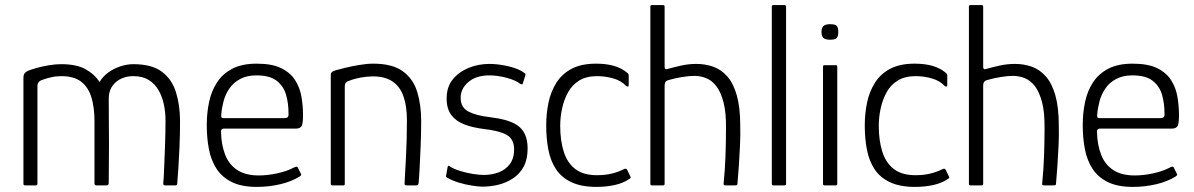

<svg xmlns="http://www.w3.org/2000/svg" viewBox="-20 -728 4687 754"><path d="M79 0Q72 0 72 -6V-421Q72 -434 76.5 -440Q81 -446 90 -450Q102 -455 123.5 -461Q145 -467 171 -471.5Q197 -476 220 -476Q279 -476 314.5 -457Q350 -438 371 -406Q384 -428 405.5 -443.5Q427 -459 453 -467.5Q479 -476 503 -476Q576 -476 615.5 -446.5Q655 -417 671 -366Q687 -315 687 -252Q687 -201 685 -153Q683 -105 680.5 -67.5Q678 -30 676 -8Q676 -3 674 -1.5Q672 0 669 0H629Q624 0 622.5 -2Q621 -4 621 -9Q623 -24 624.5 -64Q626 -104 628 -155.5Q630 -207 630 -256Q630 -287 623.5 -318Q617 -349 602.5 -374Q588 -399 564 -414Q540 -429 504 -429Q462 -429 434.5 -405Q407 -381 407 -340Q407 -284 407.5 -241Q408 -198 408 -161Q408 -124 407.5 -87.5Q407 -51 407 -9Q407 0 398 0H359Q351 0 351 -8V-253Q351 -306 339 -345.5Q327 -385 299 -407Q271 -429 221 -429Q200 -429 180.5 -424.5Q161 -420 145 -414Q127 -408 127 -390V-7Q127 0 121 0Z M792 -237Q792 -284 801 -327Q810 -370 832 -404Q854 -438 892 -458Q930 -478 988 -478Q1049 -478 1085 -460Q1121 -442 1139.5 -412.5Q1158 -383 1164 -347Q1170 -311 1170 -275Q1170 -239 1163 -231Q1156 -223 1143 -223H858Q856 -223 852 -221Q848 -219 848 -210Q849 -160 864 -121Q879 -82 911.5 -60.5Q944 -39 996 -39Q1030 -39 1067.5 -47Q1105 -55 1132 -69Q1139 -73 1143.5 -73.5Q1148 -74 1151 -67L1161 -47Q1164 -43 1162.5 -40.5Q1161 -38 1157 -35Q1125 -15 1080.5 -4.5Q1036 6 989 6Q929 6 890.5 -13Q852 -32 830.5 -65Q809 -98 800.5 -142Q792 -186 792 -237ZM1113 -284Q1113 -322 1103.5 -355.5Q1094 -389 1067 -410.5Q1040 -432 987 -432Q949 -432 922.5 -417.5Q896 -403 880.5 -380Q865 -357 858 -330.5Q851 -304 849 -280Q848 -271 849.5 -267.5Q851 -264 860 -264H1095Q1105 -264 1109.5 -267.5Q1114 -271 1113 -284Z M1286 0Q1279 0 1279 -6Q1279 -113 1279 -220Q1279 -327 1279 -434Q1279 -440 1282.5 -444Q1286 -448 1298 -452Q1312 -456 1337 -462Q1362 -468 1391.5 -473Q1421 -478 1446 -478Q1521 -478 1562 -448Q1603 -418 1618.5 -367Q1634 -316 1634 -253Q1634 -205 1632 -157Q1630 -109 1628 -70Q1626 -31 1624 -10Q1623 -3 1621 -1.5Q1619 0 1612 0H1579Q1572 0 1570 -2Q1568 -4 1569 -10Q1569 -17 1570.5 -42.5Q1572 -68 1574 -104Q1576 -140 1577 -180Q1578 -220 1578 -256Q1578 -311 1564.5 -349.5Q1551 -388 1521.5 -408Q1492 -428 1445 -428Q1421 -428 1396.5 -423.5Q1372 -419 1352 -411Q1346 -410 1340 -405Q1334 -400 1334 -388Q1334 -328 1334 -264Q1334 -200 1334 -135.5Q1334 -71 1334 -6Q1334 0 1329 0Z M1738 -73Q1739 -77 1741.5 -77Q1744 -77 1747 -74Q1763 -64 1787.5 -56.5Q1812 -49 1837 -45Q1862 -41 1880 -41Q1911 -41 1938 -51Q1965 -61 1982 -83.5Q1999 -106 1999 -141Q1999 -182 1969.5 -198.5Q1940 -215 1876 -222Q1837 -227 1804.5 -239Q1772 -251 1753 -275.5Q1734 -300 1734 -341Q1734 -386 1757.5 -415.5Q1781 -445 1819.5 -461Q1858 -477 1902 -477Q1937 -477 1977.5 -467.5Q2018 -458 2040 -441Q2043 -439 2043.5 -437.5Q2044 -436 2043 -432L2033 -400Q2031 -394 2023 -399Q2005 -413 1969.5 -422.5Q1934 -432 1902 -432Q1850 -432 1819.5 -406Q1789 -380 1789 -344Q1789 -306 1819.5 -290Q1850 -274 1903 -268Q1937 -264 1964.5 -256.5Q1992 -249 2011.5 -236Q2031 -223 2041.5 -200.5Q2052 -178 2052 -145Q2052 -102 2036.5 -73.5Q2021 -45 1994.5 -27.5Q1968 -10 1937 -2.5Q1906 5 1875 5Q1860 5 1834 1Q1808 -3 1781.5 -11Q1755 -19 1737 -30Q1733 -32 1732 -33.5Q1731 -35 1732 -39Z M2322 6Q2263 6 2224 -12.5Q2185 -31 2163.5 -63.5Q2142 -96 2133.5 -140Q2125 -184 2125 -235Q2125 -282 2134 -325Q2143 -368 2165 -403Q2187 -438 2225 -458Q2263 -478 2321 -478Q2362 -478 2392 -469Q2422 -460 2442 -443Q2447 -439 2448 -437Q2449 -435 2449 -429V-394Q2449 -388 2445.5 -388Q2442 -388 2438 -391Q2420 -411 2388.5 -420Q2357 -429 2325 -429Q2283 -429 2255 -412Q2227 -395 2211 -366Q2195 -337 2187.5 -302.5Q2180 -268 2180 -234Q2180 -176 2194 -132Q2208 -88 2239.5 -64Q2271 -40 2324 -40Q2357 -40 2383 -46.5Q2409 -53 2431 -64Q2439 -68 2443 -61L2455 -36Q2458 -32 2456.5 -29.5Q2455 -27 2451 -25Q2428 -9 2394.5 -1.5Q2361 6 2322 6Z M2534 -6Q2534 -180 2534 -354Q2534 -528 2534 -702Q2534 -708 2540 -708Q2551 -708 2562 -708Q2573 -708 2584 -708Q2590 -708 2590 -702Q2590 -643 2590 -584Q2590 -525 2590 -466Q2590 -460 2592.5 -457.5Q2595 -455 2601 -457Q2626 -464 2655 -470.5Q2684 -477 2715 -477Q2750 -477 2781 -466Q2812 -455 2836 -428Q2860 -401 2873.5 -353.5Q2887 -306 2887 -234Q2888 -196 2886 -155.5Q2884 -115 2881.5 -76.5Q2879 -38 2876 -6Q2876 -2 2873.5 -1Q2871 0 2865 0Q2856 0 2847.5 0Q2839 0 2831 0Q2824 0 2822.5 -2Q2821 -4 2822 -11Q2827 -59 2829 -114.5Q2831 -170 2831 -222Q2832 -285 2821.5 -325.5Q2811 -366 2793.5 -389Q2776 -412 2753.5 -421Q2731 -430 2707 -430Q2686 -430 2658.5 -425.5Q2631 -421 2607 -414Q2600 -413 2595 -408Q2590 -403 2590 -390V-6Q2590 0 2584 0H2540Q2534 0 2534 -6Z M3011 -6V-702Q3011 -708 3017 -708H3060Q3067 -708 3067 -702V-6Q3067 0 3060 0H3017Q3011 0 3011 -6Z M3272 -603Q3272 -587 3266.5 -579.5Q3261 -572 3240 -572Q3220 -572 3213 -579.5Q3206 -587 3206 -603Q3206 -617 3213 -625Q3220 -633 3240 -633Q3262 -633 3267 -625Q3272 -617 3272 -603ZM3268 -6Q3268 0 3263 0H3218Q3212 0 3212 -6V-466Q3212 -472 3218 -472H3263Q3268 -472 3268 -466Z M3573 6Q3514 6 3475 -12.5Q3436 -31 3414.5 -63.5Q3393 -96 3384.5 -140Q3376 -184 3376 -235Q3376 -282 3385 -325Q3394 -368 3416 -403Q3438 -438 3476 -458Q3514 -478 3572 -478Q3613 -478 3643 -469Q3673 -460 3693 -443Q3698 -439 3699 -437Q3700 -435 3700 -429V-394Q3700 -388 3696.5 -388Q3693 -388 3689 -391Q3671 -411 3639.5 -420Q3608 -429 3576 -429Q3534 -429 3506 -412Q3478 -395 3462 -366Q3446 -337 3438.5 -302.5Q3431 -268 3431 -234Q3431 -176 3445 -132Q3459 -88 3490.5 -64Q3522 -40 3575 -40Q3608 -40 3634 -46.5Q3660 -53 3682 -64Q3690 -68 3694 -61L3706 -36Q3709 -32 3707.5 -29.5Q3706 -27 3702 -25Q3679 -9 3645.5 -1.5Q3612 6 3573 6Z M3785 -6Q3785 -180 3785 -354Q3785 -528 3785 -702Q3785 -708 3791 -708Q3802 -708 3813 -708Q3824 -708 3835 -708Q3841 -708 3841 -702Q3841 -643 3841 -584Q3841 -525 3841 -466Q3841 -460 3843.5 -457.5Q3846 -455 3852 -457Q3877 -464 3906 -470.5Q3935 -477 3966 -477Q4001 -477 4032 -466Q4063 -455 4087 -428Q4111 -401 4124.5 -353.5Q4138 -306 4138 -234Q4139 -196 4137 -155.5Q4135 -115 4132.5 -76.5Q4130 -38 4127 -6Q4127 -2 4124.5 -1Q4122 0 4116 0Q4107 0 4098.5 0Q4090 0 4082 0Q4075 0 4073.5 -2Q4072 -4 4073 -11Q4078 -59 4080 -114.5Q4082 -170 4082 -222Q4083 -285 4072.5 -325.5Q4062 -366 4044.5 -389Q4027 -412 4004.5 -421Q3982 -430 3958 -430Q3937 -430 3909.5 -425.5Q3882 -421 3858 -414Q3851 -413 3846 -408Q3841 -403 3841 -390V-6Q3841 0 3835 0H3791Q3785 0 3785 -6Z M4232 -237Q4232 -284 4241 -327Q4250 -370 4272 -404Q4294 -438 4332 -458Q4370 -478 4428 -478Q4489 -478 4525 -460Q4561 -442 4579.5 -412.5Q4598 -383 4604 -347Q4610 -311 4610 -275Q4610 -239 4603 -231Q4596 -223 4583 -223H4298Q4296 -223 4292 -221Q4288 -219 4288 -210Q4289 -160 4304 -121Q4319 -82 4351.5 -60.5Q4384 -39 4436 -39Q4470 -39 4507.5 -47Q4545 -55 4572 -69Q4579 -73 4583.5 -73.5Q4588 -74 4591 -67L4601 -47Q4604 -43 4602.5 -40.5Q4601 -38 4597 -35Q4565 -15 4520.5 -4.5Q4476 6 4429 6Q4369 6 4330.5 -13Q4292 -32 4270.5 -65Q4249 -98 4240.5 -142Q4232 -186 4232 -237ZM4553 -284Q4553 -322 4543.5 -355.5Q4534 -389 4507 -410.5Q4480 -432 4427 -432Q4389 -432 4362.5 -417.5Q4336 -403 4320.5 -380Q4305 -357 4298 -330.5Q4291 -304 4289 -280Q4288 -271 4289.5 -267.5Q4291 -264 4300 -264H4535Q4545 -264 4549.5 -267.5Q4554 -271 4553 -284Z"/></svg>

Font: Glory Thin Light
Style: Regular
Weight: 300
Version: Version 1.011